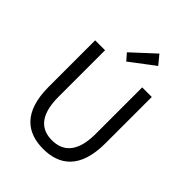

<svg xmlns="http://www.w3.org/2000/svg" viewBox="-270 -1109 1261 1261"><g transform="rotate(45 360.5 -478.5)"><path d="M361 13C510 13 624 -67 624 -302V-733H535V-300C535 -124 458 -68 361 -68C265 -68 190 -124 190 -300V-733H98V-302C98 -67 211 13 361 13ZM341 -779 510 -907 458 -970 301 -825Z"/></g></svg>

Font: GenYoGothic2 TW R
Style: Regular
Weight: 400
Version: Version 2.100;PS 2.1;hotconv 16.6.51;makeotf.lib2.5.65220 DE